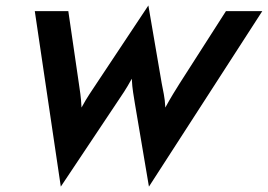

<svg xmlns="http://www.w3.org/2000/svg" viewBox="-20 -666 987 708"><path d="M204.2 22.2 108.3 -625H231.9L270.8 -358.3Q273.6 -339.6 276.4 -319.1Q279.2 -298.6 280.6 -269.4Q296.5 -298.6 310.1 -319.1Q323.6 -339.6 336.1 -358.3L527.1 -645.8L576.4 -358.3Q579.9 -339.6 584 -319.1Q588.2 -298.6 589.6 -269.4Q605.6 -298.6 618.1 -319.1Q630.6 -339.6 642.4 -358.3L813.2 -625H947.2L529.2 22.2L477.1 -286.1Q474.3 -304.9 470.8 -325.7Q467.4 -346.5 466 -375.7Q450 -346.5 436.5 -326Q422.9 -305.6 410.4 -286.8Z"/></svg>

Font: Afacad
Style: Bold Italic
Weight: 700
Italic angle: -14°
Designer: Kristian Moeller
Foundry: Dicotype
Version: Version 1.000; ttfautohint (v1.8.4.7-5d5b)